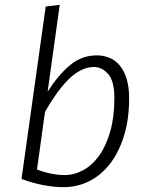

<svg xmlns="http://www.w3.org/2000/svg" viewBox="-20 -763 616 794"><path d="M177 -384Q221 -453 269.5 -493.5Q318 -534 380 -534Q408 -534 432.5 -524Q457 -514 475 -492.5Q493 -471 503.5 -437.5Q514 -404 514 -357Q514 -270 493 -202Q472 -134 435.5 -86.5Q399 -39 349.5 -14Q300 11 242 11Q204 11 159 2.5Q114 -6 69 -23L169 -736L227 -743ZM369 -486Q319 -486 270 -441Q221 -396 166 -300L133 -62Q168 -49 195.5 -44Q223 -39 247 -39Q287 -39 324.5 -59.5Q362 -80 390.5 -120Q419 -160 436 -220Q453 -280 453 -358Q453 -427 427.5 -456.5Q402 -486 369 -486Z"/></svg>

Font: Glekhifnjqigglhiwekvrgaqftz
Style: Regular
Weight: 300
Italic angle: -8°
Designer: Carrois Corporate & Edenspiekermann
Foundry: Carrois Corporate GbR & Edenspiekermann AG
Version: Version 2.001